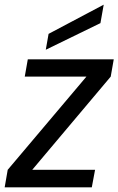

<svg xmlns="http://www.w3.org/2000/svg" viewBox="-30 -802 507 822"><path d="M444 -474 108 -75H377L363 0H-10L3 -75L340 -474H76L89 -548H457ZM414 -782 400 -703 166 -589 178 -657Z"/></svg>

Font: SVN-Poppins
Style: Italic
Weight: 400
Italic angle: -10°
Designer: Ninad Kale (Devanagari), Jonny Pinhorn (Latin)
Foundry: Indian Type Foundry
Version: Version 3.002 2017; ttfautohint (v1.8.3)